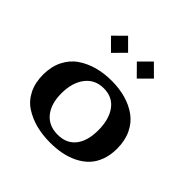

<svg xmlns="http://www.w3.org/2000/svg" viewBox="-152 -702 841 841"><g transform="rotate(45 268.0 -281.5)"><path d="M181.2 -567.9 233.9 -515.1 181.2 -461.9 127.9 -515.1ZM340.8 -567.9 394 -515.1 340.8 -461.9 288.1 -515.1ZM497.1 -184.1Q497.1 -144 485.1 -111.8Q473.1 -79.6 452.1 -58.1Q431.2 -36.6 402.1 -22.2Q373 -7.8 340.3 -1.5Q307.6 4.9 270 4.9Q222.7 4.9 182.4 -5.6Q142.1 -16.1 108.9 -37.6Q75.7 -59.1 56.9 -96.7Q38.1 -134.3 38.1 -184.1Q38.1 -233.9 57.1 -272.2Q76.2 -310.5 108.9 -333Q141.6 -355.5 182.4 -366.7Q223.1 -377.9 270 -377.9Q316.9 -377.9 356.9 -366.7Q397 -355.5 428.7 -332.8Q460.4 -310.1 478.8 -272Q497.1 -233.9 497.1 -184.1ZM381.8 -183.1Q381.8 -250 352.5 -290Q323.2 -330.1 269 -330.1Q214.8 -330.1 183.8 -289.8Q152.8 -249.5 152.8 -183.1Q152.8 -117.7 183.6 -80.3Q214.4 -43 269 -43Q323.7 -43 352.8 -79.8Q381.8 -116.7 381.8 -183.1Z"/></g></svg>

Font: Wesal
Style: Regular
Weight: 500
Designer: Ahmed zaza
Foundry: Ahmed zaza
Version: Version 2.01